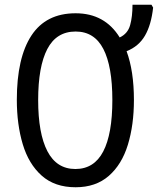

<svg xmlns="http://www.w3.org/2000/svg" viewBox="-20 -780 666 810"><path d="M545 -358Q545 -253 519.5 -169.5Q494 -86 439 -38Q384 10 299 10Q211 10 156 -39Q101 -88 76 -171.5Q51 -255 51 -359Q51 -536 112.5 -630Q174 -724 299 -724Q422 -724 485 -622Q519 -638 529 -674Q539 -710 539 -760H619L626 -748Q618 -675 591.5 -629.5Q565 -584 514 -564Q545 -480 545 -358ZM141 -358Q141 -217 180 -142Q219 -67 298 -67Q377 -67 415.5 -141Q454 -215 454 -358Q454 -500 416 -573.5Q378 -647 299 -647Q218 -647 179.5 -573Q141 -499 141 -358Z"/></svg>

Font: Avrile Sans Condensed
Style: Regular
Weight: 400
Width: 3
Designer: Monotype Design Team
Foundry: Monotype Imaging Inc.
Version: Version 2.001;September 10, 2019;FontCreator 11.5.0.2425 64-